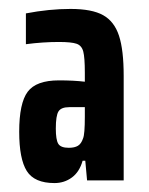

<svg xmlns="http://www.w3.org/2000/svg" viewBox="-20 -716 333 430"><path d="M23 -421Q23 -485 42 -510.5Q61 -536 112 -536Q145 -536 170 -533V-553Q170 -587 166.5 -600.5Q163 -614 151.5 -618Q140 -622 112 -622Q76 -622 38 -617V-686Q90 -696 138 -696Q186 -696 211 -682Q236 -668 246.5 -636Q257 -604 257 -546V-312H175L171 -356H165Q158 -331 141 -318.5Q124 -306 102 -306Q57 -306 40 -333Q23 -360 23 -421ZM166 -406Q170 -415 170 -455V-476H135Q117 -476 111 -466.5Q105 -457 105 -428Q105 -403 110.5 -394Q116 -385 134 -385Q147 -385 154.5 -389.5Q162 -394 166 -406Z"/></svg>

Font: Saira ExtraCondensed
Style: Bold
Weight: 700
Width: 2
Designer: Hector Gatti with collaboration of the Omnibus-Type team
Foundry: Omnibus-Type
Version: Version 0.072; ttfautohint (v1.8)